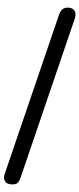

<svg xmlns="http://www.w3.org/2000/svg" viewBox="-105 -868 520 1259"><g transform="rotate(5 155.5 -238.5)"><path d="M18 355Q-12 355 -24 336Q-36 317 -29 292L236 -784Q243 -807 256 -819.5Q269 -832 296 -832Q321 -832 334.5 -815Q348 -798 340 -763L76 310Q73 324 62.5 339.5Q52 355 18 355Z"/></g></svg>

Font: Edu TAS Beginner SemiBold
Style: Regular
Weight: 600
Version: Version 1.003